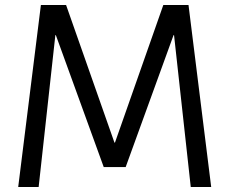

<svg xmlns="http://www.w3.org/2000/svg" viewBox="-20 -750 920 770"><path d="M53 0 144 -730H245L439 -178H441L635 -730H736L827 0H745L678 -609H676L484 -80H396L204 -609H202L135 0Z"/></svg>

Font: M PLUS 2
Style: Regular
Weight: 400
Designer: Coji Morishita
Foundry: UNDERFOREST DESIGN
Version: Version 1.001